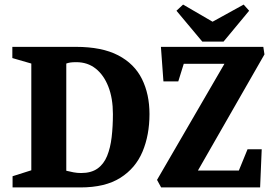

<svg xmlns="http://www.w3.org/2000/svg" viewBox="-20 -820 1189 840"><path d="M35 0V-49L117 -75V-542L34 -566V-615H312Q426 -615 497 -578Q568 -541 601 -474.5Q634 -408 634 -321Q634 -229 603.5 -156.5Q573 -84 506.5 -42Q440 0 332 0ZM335 -63Q379 -63 406.5 -82.5Q434 -102 448.5 -137.5Q463 -173 468.5 -220Q474 -267 474 -321Q474 -390 454 -441Q434 -492 398.5 -520Q363 -548 314 -548Q297 -548 287.5 -546.5Q278 -545 270 -542V-73Q286 -69 302 -66Q318 -63 335 -63ZM685 0 667 -33 962 -541H784L760 -464H695L684 -615H1132L1137 -582L846 -74H1025L1063 -167H1125L1118 0ZM865 -638 752 -773 781 -800 910 -725 1046 -800 1070 -773 958 -638Z"/></svg>

Font: Manuale ExtraBold
Style: Regular
Weight: 800
Version: Version 1.002